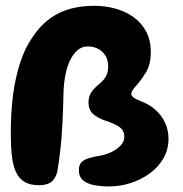

<svg xmlns="http://www.w3.org/2000/svg" viewBox="-20 -630 646 678"><path d="M117.5 24Q85.5 24 65.8 11.8Q46 -0.5 35.8 -23.8Q25.5 -47 21.8 -80.8Q18 -114.5 18 -157.5Q18 -195 20 -229.5Q22 -264 26.2 -296Q30.5 -328 37 -356.8Q43.5 -385.5 52 -411Q60.5 -436.5 71.2 -458.8Q82 -481 95.5 -499.5Q131 -554 184.2 -581.8Q237.5 -609.5 313 -609.5Q351.5 -609.5 387.2 -599.8Q423 -590 451.2 -569.8Q479.5 -549.5 496 -518.8Q512.5 -488 512.5 -446Q512.5 -402 495 -373.8Q477.5 -345.5 461 -327.5Q452 -317.5 447.8 -310.8Q443.5 -304 443.5 -298.5Q443.5 -291.5 451.8 -285.5Q460 -279.5 480 -271.5Q508 -261 529.5 -241.8Q551 -222.5 563 -196.5Q575 -170.5 575 -140Q575 -102 557.2 -71Q539.5 -40 509 -17.8Q478.5 4.5 441 16.5Q403.5 28.5 364 28.5Q341 28.5 316.2 24.5Q291.5 20.5 275 8Q258.5 -4.5 258.5 -29.5Q258.5 -48 267.8 -57.2Q277 -66.5 293.8 -71.5Q310.5 -76.5 332 -80Q355 -84 374.8 -93.8Q394.5 -103.5 406.8 -117.2Q419 -131 419 -146Q419 -170.5 399.8 -182.8Q380.5 -195 353.5 -203.5Q324.5 -213 308.5 -227.8Q292.5 -242.5 292.5 -267Q292.5 -290 303 -305Q313.5 -320 334 -336.5Q349.5 -349.5 355.8 -364Q362 -378.5 362 -395.5Q362 -417 352.8 -432.8Q343.5 -448.5 327.2 -457.2Q311 -466 289.5 -466Q266 -466 247.8 -447.2Q229.5 -428.5 218.2 -393.8Q207 -359 204.5 -311.5Q204 -282 203 -254Q202 -226 200.8 -198.5Q199.5 -171 197.2 -143Q195 -115 191.2 -85Q187.5 -55 182 -22Q174.5 3.5 159.5 13.8Q144.5 24 117.5 24Z"/></svg>

Font: Gluten SemiBold
Style: Regular
Weight: 600
Designer: Tyler Finck
Foundry: Etcetera Type Company
Version: Version 1.300